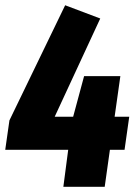

<svg xmlns="http://www.w3.org/2000/svg" viewBox="-23 -717 527 737"><path d="M473.1 -269 455.1 -142.1H398.9L378.9 0H220.2L238.8 -142.1H-2.9L13.2 -254.9L227.1 -696.8L361.8 -646L187 -269H257.8L299.8 -424.8H439L417 -269Z"/></svg>

Font: Fira Sans Compressed ExtraBold
Style: Italic
Weight: 800
Width: 3
Italic angle: -8°
Designer: Carrois Corporate & Edenspiekermann AG
Foundry: Carrois Corporate GbR & Edenspiekermann AG
Version: Version 4.203;PS 004.203;hotconv 1.0.88;makeotf.lib2.5.64775